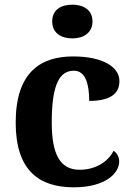

<svg xmlns="http://www.w3.org/2000/svg" viewBox="-20 -790 567 820"><path d="M289 -626C335 -626 375 -649 375 -698C375 -749 335 -770 289 -770C241 -770 203 -749 203 -698C203 -649 241 -626 289 -626ZM295 10C430 10 489 -50 489 -100C489 -118 481 -136 465 -146C442 -100 389 -65 320 -65C236 -65 201 -132 201 -267C201 -438 238 -488 296 -488C346 -488 361 -428 361 -359C466 -359 490 -401 490 -444C490 -503 421 -549 292 -549C154 -549 47 -482 47 -266C47 -61 148 10 295 10Z"/></svg>

Font: Noto Serif Telugu
Style: Bold
Weight: 700
Designer: Jelle Bosma - Monotype Design Team
Foundry: Monotype Imaging Inc.
Version: Version 2.005